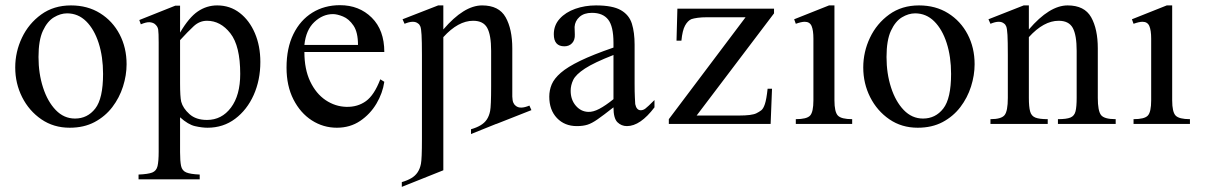

<svg xmlns="http://www.w3.org/2000/svg" viewBox="-20 -481 4676 745"><path d="M471.2 -231.9Q471.2 -189 457.3 -145.3Q443.4 -101.6 415.8 -65.4Q388.2 -29.3 346.9 -7.3Q305.7 14.6 250.5 14.6Q188 14.6 140.4 -18.1Q92.8 -50.8 65.9 -104Q39.1 -157.2 39.1 -219.2Q39.1 -279.8 65.2 -334.7Q91.3 -389.6 139.9 -424.8Q188.5 -460 255.4 -460Q319.8 -460 368.4 -429.7Q417 -399.4 444.1 -347.7Q471.2 -295.9 471.2 -231.9ZM379.9 -194.3Q379.9 -260.7 362.8 -314Q345.7 -367.2 314.5 -398.2Q283.2 -429.2 240.2 -429.2Q214.8 -429.2 189.2 -413.8Q163.6 -398.4 146.5 -361.6Q129.4 -324.7 129.4 -259.8Q129.4 -195.8 147 -141.4Q164.6 -86.9 196.3 -54Q228 -21 271 -21Q319.3 -21 349.6 -59.8Q379.9 -98.6 379.9 -194.3Z M990.2 -240.7Q990.2 -170.4 964.4 -112.5Q938.5 -54.7 892.3 -20Q846.2 14.6 785.2 14.6Q763.7 14.6 736.8 8.5Q710 2.4 678.7 -25.9V109.4Q678.7 144.5 682.6 162.8Q686.5 181.2 702.6 188Q718.8 194.8 754.9 196.3V214.8H517.6V196.3Q554.2 194.8 570.6 188.5Q586.9 182.1 591.3 163.3Q595.7 144.5 595.7 107.4V-315.9Q595.7 -353.5 593.8 -366.5Q591.8 -379.4 579.6 -388.7Q571.8 -394 559.8 -394.8Q547.9 -395.5 526.4 -386.7L520.5 -403.3L660.2 -459H678.7V-354.5Q713.4 -413.6 747.8 -436.8Q782.2 -460 822.8 -460Q872.6 -460 910.2 -430.9Q947.8 -401.9 969 -352.3Q990.2 -302.7 990.2 -240.7ZM912.1 -194.3Q912.1 -302.7 874 -351.6Q835.9 -400.4 783.2 -400.4Q754.4 -400.4 731.7 -379.4Q709 -358.4 678.7 -325.2V-157.7Q678.7 -105.5 683.1 -86.4Q689.9 -61 715.1 -38.3Q740.2 -15.6 783.2 -15.6Q840.3 -15.6 876.2 -63.5Q912.1 -111.3 912.1 -194.3Z M1455.6 -173.3 1471.2 -163.6Q1464.8 -119.6 1440.7 -78.9Q1416.5 -38.1 1377.4 -11.7Q1338.4 14.6 1287.1 14.6Q1234.4 14.6 1189.9 -13.9Q1145.5 -42.5 1118.7 -95Q1091.8 -147.5 1091.8 -218.8Q1091.8 -294.4 1118.4 -348.6Q1145 -402.8 1191.9 -431.9Q1238.8 -460.9 1299.3 -460.9Q1373.5 -460.9 1422.4 -412.6Q1471.2 -364.3 1471.2 -279.3H1161.1Q1161.1 -212.4 1183.6 -165Q1206.1 -117.7 1243.4 -92.5Q1280.8 -67.4 1324.2 -66.4Q1367.7 -65.4 1399.9 -88.6Q1432.1 -111.8 1455.6 -173.3ZM1161.1 -306.6H1369.1Q1369.1 -356 1351.6 -381.8Q1334 -407.7 1311 -417Q1288.1 -426.3 1272 -426.3Q1232.4 -426.3 1199.7 -395.5Q1167 -364.7 1161.1 -306.6Z M1904.8 0 1807.6 39.1V20.5Q1829.6 14.2 1844.7 5.1Q1859.9 -3.9 1868.9 -17.3Q1877.9 -30.8 1881.8 -50.3Q1885.7 -69.8 1885.7 -146.5V-283.7Q1885.7 -344.7 1870.6 -372.6Q1855.5 -400.4 1815.9 -400.4Q1757.8 -400.4 1700.2 -336.9V179.7L1539.1 244.1V225.6Q1561 219.2 1576.2 210.2Q1591.3 201.2 1600.3 187.7Q1609.4 174.3 1613.3 154.8Q1617.2 135.3 1617.2 58.6V-267.6Q1617.2 -320.8 1615.7 -345.5Q1614.3 -370.1 1611.1 -378.2Q1607.9 -386.2 1602.5 -389.6Q1585.9 -403.8 1549.8 -388.7L1542 -406.2L1680.2 -460H1700.2V-366.7Q1780.3 -460 1850.6 -460Q1916 -460 1941.9 -414.1Q1967.8 -368.2 1967.8 -293V-106.4Q1968.3 -89.8 1972.2 -81.8Q1976.1 -73.7 1981.4 -70.3Q1998 -56.2 2034.2 -71.3L2042 -53.7L1905.8 0Z M2519.5 -92.8V-64.5Q2464.4 8.3 2412.6 8.3Q2391.1 8.3 2375.7 -6.8Q2360.4 -22 2360.4 -64.5Q2321.3 -33.7 2298.8 -18.1Q2276.4 -2.4 2259.3 2.9Q2242.2 8.3 2218.3 8.3Q2170.9 8.3 2141.1 -22.9Q2111.3 -54.2 2111.3 -106Q2111.3 -130.9 2120.8 -153.6Q2130.4 -176.3 2156.2 -198.7Q2182.1 -221.2 2231.4 -245.1Q2280.8 -269 2360.4 -296.4V-314.9Q2360.4 -378.9 2339.8 -405Q2319.3 -431.2 2276.9 -431.2Q2246.1 -431.2 2228.5 -415.3Q2210.9 -399.4 2209.5 -376.5L2210.4 -347.2Q2211.4 -326.2 2200 -313.7Q2188.5 -301.3 2169.9 -301.3Q2128.9 -301.3 2128.9 -348.1Q2128.9 -383.3 2151.9 -408.4Q2174.8 -433.6 2212.2 -446.8Q2249.5 -460 2292.5 -460Q2357.4 -460 2389.4 -441.4Q2421.4 -422.9 2431.9 -388.9Q2442.4 -355 2442.4 -307.6V-155.3Q2442.4 -124 2443.4 -104Q2444.3 -84 2444.8 -77.1Q2449.7 -53.2 2466.3 -53.2Q2475.6 -53.2 2484.1 -59.6Q2492.7 -65.9 2519.5 -92.8ZM2360.4 -96.2V-267.6Q2285.2 -238.3 2249.8 -215.1Q2214.4 -191.9 2204.3 -171.1Q2194.3 -150.4 2194.3 -128.9Q2194.3 -94.2 2214.1 -71Q2233.9 -47.9 2262.2 -46.9Q2281.2 -45.9 2305.4 -58.6Q2329.6 -71.3 2360.4 -96.2Z M2983.4 -429.2 2683.1 -32.7H2847.2Q2897.5 -32.7 2915 -41.5Q2925.8 -46.9 2933.8 -53Q2941.9 -59.1 2948 -77.4Q2954.1 -95.7 2958.5 -136.7H2975.6L2970.2 0H2575.2V-18.6L2873 -414.1H2725.1Q2702.1 -414.1 2686.8 -411.9Q2671.4 -409.7 2662.6 -406.7Q2648.4 -400.4 2638.2 -381.8Q2627.9 -363.3 2624 -323.2H2605L2608.4 -447.3H2983.4Z M3286.6 0H3067.9V-18.6Q3110.4 -18.6 3123.3 -32.5Q3136.2 -46.4 3136.2 -91.8V-331.1Q3136.2 -363.3 3129.2 -379.9Q3122.1 -396.5 3102.5 -396.5Q3089.8 -396.5 3067.9 -388.7L3061.5 -406.2L3196.8 -460H3217.8V-91.8Q3217.8 -46.4 3231.2 -32.5Q3244.6 -18.6 3286.6 -18.6Z M3761.7 -231.9Q3761.7 -189 3747.8 -145.3Q3733.9 -101.6 3706.3 -65.4Q3678.7 -29.3 3637.5 -7.3Q3596.2 14.6 3541 14.6Q3478.5 14.6 3430.9 -18.1Q3383.3 -50.8 3356.4 -104Q3329.6 -157.2 3329.6 -219.2Q3329.6 -279.8 3355.7 -334.7Q3381.8 -389.6 3430.4 -424.8Q3479 -460 3545.9 -460Q3610.4 -460 3658.9 -429.7Q3707.5 -399.4 3734.6 -347.7Q3761.7 -295.9 3761.7 -231.9ZM3670.4 -194.3Q3670.4 -260.7 3653.3 -314Q3636.2 -367.2 3605 -398.2Q3573.7 -429.2 3530.8 -429.2Q3505.4 -429.2 3479.7 -413.8Q3454.1 -398.4 3437 -361.6Q3419.9 -324.7 3419.9 -259.8Q3419.9 -195.8 3437.5 -141.4Q3455.1 -86.9 3486.8 -54Q3518.6 -21 3561.5 -21Q3609.9 -21 3640.1 -59.8Q3670.4 -98.6 3670.4 -194.3Z M4309.1 0H4085V-18.6Q4118.2 -18.6 4133.5 -24.9Q4148.9 -31.2 4153.3 -49.1Q4157.7 -66.9 4157.7 -101.1V-283.7Q4157.7 -344.7 4142.6 -372.6Q4127.4 -400.4 4087.9 -400.4Q4029.8 -400.4 3972.2 -336.9V-101.1Q3972.2 -66.4 3977.1 -48.6Q3981.9 -30.8 3997.6 -24.7Q4013.2 -18.6 4045.4 -18.6V0H3823.2V-18.6Q3865.2 -18.6 3877.9 -34.2Q3890.6 -49.8 3890.6 -101.1V-267.6Q3890.6 -320.8 3889.2 -345.5Q3887.7 -370.1 3884.5 -378.2Q3881.3 -386.2 3876 -389.6Q3859.4 -403.8 3823.2 -388.7L3815.4 -406.2L3952.1 -460H3972.2V-366.7Q4052.2 -460 4122.6 -460Q4188 -460 4213.9 -414.1Q4239.7 -368.2 4239.7 -293V-101.1Q4239.7 -51.3 4252 -34.9Q4264.2 -18.6 4309.1 -18.6Z M4597.2 0H4378.4V-18.6Q4420.9 -18.6 4433.8 -32.5Q4446.8 -46.4 4446.8 -91.8V-331.1Q4446.8 -363.3 4439.7 -379.9Q4432.6 -396.5 4413.1 -396.5Q4400.4 -396.5 4378.4 -388.7L4372.1 -406.2L4507.3 -460H4528.3V-91.8Q4528.3 -46.4 4541.7 -32.5Q4555.2 -18.6 4597.2 -18.6Z"/></svg>

Font: BabelStone Englisc
Style: Regular
Weight: 400
Designer: Andrew West
Foundry: BabelStone
Version: Version 1.000 June 24, 2023